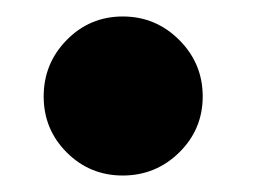

<svg xmlns="http://www.w3.org/2000/svg" viewBox="-20 -384 321 233"><path d="M61 -199Q33 -227 33 -267Q33 -307 61 -335.5Q89 -364 129 -364Q169 -364 197.5 -335.5Q226 -307 226 -267Q226 -227 197.5 -199Q169 -171 129 -171Q89 -171 61 -199Z"/></svg>

Font: Lobster Two
Style: Bold Italic
Weight: 700
Designer: Pablo Impallari
Foundry: Pablo Impallari. www.impallari.com
Version: Version 1.006